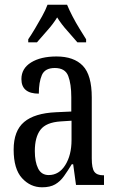

<svg xmlns="http://www.w3.org/2000/svg" viewBox="-20 -786 494 816"><path d="M159 10Q109 10 73.5 -29Q38 -68 38 -150Q38 -230 82.5 -267.5Q127 -305 218 -309L283 -312V-373Q283 -429 270 -463Q257 -497 213 -497Q171 -497 158 -467Q145 -437 145 -388Q71 -388 71 -450Q71 -495 112 -520.5Q153 -546 220 -546Q294 -546 332 -506.5Q370 -467 370 -372V-113Q370 -71 381 -56Q392 -41 419 -41H422V0H303L291 -88H285Q268 -60 252 -37.5Q236 -15 214.5 -2.5Q193 10 159 10ZM187 -42Q231 -42 257.5 -84.5Q284 -127 284 -191V-273L238 -270Q176 -266 152 -234.5Q128 -203 128 -144Q128 -98 142 -70Q156 -42 187 -42ZM100 -619Q113 -638 128.5 -664Q144 -690 159 -717Q174 -744 182 -766H265Q274 -744 288 -717Q302 -690 318 -664Q334 -638 346 -619V-606H309Q288 -631 264.5 -657Q241 -683 223 -712Q205 -683 181.5 -657Q158 -631 137 -606H100Z"/></svg>

Font: Noto Serif Myanmar ExtraCondensed
Style: Regular
Weight: 400
Width: 2
Designer: Ben Mitchell and the Monotype Design Team
Foundry: Monotype Imaging Inc.
Version: Version 2.106; ttfautohint (v1.8.4.7-5d5b)